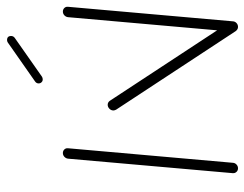

<svg xmlns="http://www.w3.org/2000/svg" viewBox="-98 -626 723 568"><g transform="rotate(-90 264.0 -342.5)"><path d="M49.6 -0.4Q43.3 -0.4 39.1 -4.8Q34.8 -9.3 35.2 -15.6L78.1 -503.3Q78.9 -509.6 83.7 -514.1Q88.5 -518.5 94.8 -518.5Q101.1 -518.5 105.4 -514.1Q109.6 -509.6 108.9 -503.3L65.9 -15.6Q65.6 -9.3 60.7 -4.8Q55.9 -0.4 49.6 -0.4ZM220.7 -368.9Q220.7 -375.9 225.9 -380.9Q231.1 -385.9 237.4 -385.9Q244.8 -385.9 249.3 -379.6L482.6 -24.4L456.3 -5.9L223 -361.1Q220.7 -365.6 220.7 -368.9ZM468.1 -0.4Q461.9 -0.4 457.6 -4.8Q453.3 -9.3 453.7 -15.6L496.7 -503.3Q497.4 -509.6 502.2 -514.1Q507 -518.5 513.3 -518.5Q519.6 -518.5 523.9 -514.1Q528.1 -509.6 527.4 -503.3L484.4 -15.6Q484.1 -9.3 479.3 -4.8Q474.4 -0.4 468.1 -0.4ZM312.6 -578.1Q307.4 -578.1 304.1 -581.7Q300.7 -585.2 300.7 -590.4Q300.7 -593.7 302.4 -596.5Q304.1 -599.3 307 -601.1L421.9 -681.5Q425.2 -683.7 429.6 -683.7Q434.8 -683.7 438 -680.6Q441.1 -677.4 441.1 -672.2Q441.1 -664.8 435.2 -660.7L320.7 -580.4Q317 -578.1 312.6 -578.1Z"/></g></svg>

Font: 26F Galaxy Sans Ultra Light
Style: Italic
Weight: 200
Italic angle: -5°
Designer: C₂₉H₂₅N₃O₅
Version: Version 1.200